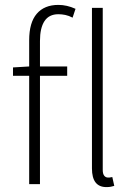

<svg xmlns="http://www.w3.org/2000/svg" viewBox="-20 -751 540 783"><path d="M99 0V-442H33V-476L99 -480V-587Q99 -659 130 -695Q161 -731 218 -731Q253 -731 288 -715L276 -679Q261 -687 246.5 -690Q232 -693 218 -693Q180 -693 161.5 -665Q143 -637 143 -584V-480H254V-442H143V0ZM414 12Q355 12 355 -64V-719H399V-58Q399 -42 405 -34.5Q411 -27 420 -27Q423 -27 426.5 -27Q430 -27 438 -29L446 7Q439 9 432 10.5Q425 12 414 12Z"/></svg>

Font: CV Source Sans Light
Style: Regular
Weight: 300
Designer: Paul D. Hunt
Foundry: Adobe Systems Incorporated
Version: Version 3.001